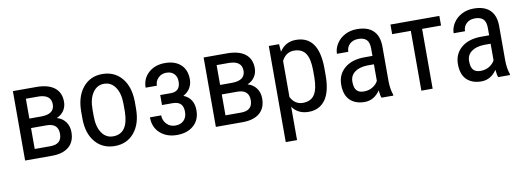

<svg xmlns="http://www.w3.org/2000/svg" viewBox="-59 -887 3932 1439"><g transform="rotate(-10 1907.5 -167.5)"><path d="M158.2 -304.2H248.5Q349.6 -304.7 349.6 -378.9Q349.6 -453.1 254.4 -455.1H158.2ZM158.2 -231.9V-72.8H277.3Q364.7 -72.8 364.7 -152.3Q364.7 -231.9 276.4 -231.9ZM72.3 0V-528.3H249.5Q340.3 -528.3 388.2 -491.2Q436 -454.1 436 -383.3Q436 -346.7 417 -317.4Q397.9 -288.1 361.3 -272.5Q401.9 -261.7 426.5 -229Q451.2 -196.3 451.2 -149.9Q451.2 -76.7 405.5 -38.3Q359.9 0 276.4 0Z M636.2 -238.8Q636.2 -157.2 668.5 -110.4Q700.7 -63.5 754.4 -64Q868.7 -64 872.1 -229V-288.6Q872.1 -370.1 839.8 -417Q807.6 -463.9 753.9 -463.9Q700.7 -463.9 668.5 -417Q636.2 -370.1 636.2 -289.1ZM549.8 -288.6Q550.3 -403.3 606 -470.7Q661.6 -538.1 753.4 -538.1Q845.2 -538.1 900.9 -472.7Q956.5 -407.2 958.5 -294.4V-238.8Q958.5 -124 902.8 -57.1Q847.2 9.8 754.9 9.8Q662.6 9.8 606.9 -55.2Q551.3 -120.1 549.8 -231Z M1394 -384.3Q1394 -348.6 1376 -318.8Q1357.9 -289.1 1324.7 -271.5Q1402.3 -239.7 1402.3 -148.4Q1402.3 -74.7 1354.2 -32.7Q1306.2 9.3 1228 9.3Q1149.9 9.3 1099.9 -35.4Q1049.8 -80.1 1049.8 -156.2H1135.3Q1135.3 -117.2 1161.6 -89.8Q1188 -62.5 1228 -62.5Q1268.1 -62.5 1292 -86.4Q1315.9 -110.4 1315.9 -151.4Q1315.9 -192.4 1296.1 -211.9Q1276.4 -231.4 1233.9 -231.4H1154.8V-307.6H1239.7Q1308.1 -310.1 1308.1 -383.8Q1308.1 -420.9 1286.9 -442.6Q1265.6 -464.4 1228.5 -464.4Q1191.4 -464.4 1166.7 -439.9Q1142.1 -415.5 1142.1 -380.9H1056.6Q1056.6 -449.7 1105.5 -493.7Q1154.3 -537.6 1230.5 -537.6Q1306.6 -537.6 1350.3 -497.6Q1394 -457.5 1394 -384.3Z M1609.9 -304.2H1700.2Q1801.3 -304.7 1801.3 -378.9Q1801.3 -453.1 1706.1 -455.1H1609.9ZM1609.9 -231.9V-72.8H1729Q1816.4 -72.8 1816.4 -152.3Q1816.4 -231.9 1728 -231.9ZM1523.9 0V-528.3H1701.2Q1792 -528.3 1839.8 -491.2Q1887.7 -454.1 1887.7 -383.3Q1887.7 -346.7 1868.7 -317.4Q1849.6 -288.1 1813 -272.5Q1853.5 -261.7 1878.2 -229Q1902.8 -196.3 1902.8 -149.9Q1902.8 -76.7 1857.2 -38.3Q1811.5 0 1728 0Z M2315.4 -288.1Q2315.4 -377 2288.1 -418.9Q2260.7 -460.9 2199.2 -461.4Q2137.7 -461.4 2106 -399.4V-124.5Q2137.7 -64 2198.7 -64Q2259.8 -64.5 2287.1 -106.4Q2314.5 -148.4 2315.4 -235.4ZM2227.1 -538.1Q2398.4 -538.1 2401.4 -296.4V-238.8Q2401.4 -113.3 2356.4 -51.8Q2311.5 9.8 2230 9.8Q2148.9 9.8 2106 -50.3V203.1H2020V-528.3H2098.1L2102.5 -469.7Q2146 -538.1 2227.1 -538.1Z M2664.1 -68.8Q2701.2 -68.8 2730 -86.4Q2758.8 -104 2772 -130.4V-256.3H2723.1Q2661.6 -254.9 2626 -228.5Q2590.3 -202.1 2590.3 -155.8Q2590.3 -109.4 2608.4 -88.9Q2627 -68.4 2664.1 -68.8ZM2543.9 -30.3Q2503.9 -70.3 2503.9 -147.5Q2503.9 -224.6 2558.6 -272Q2613.3 -319.3 2708.5 -320.3H2772V-376.5Q2772 -423.8 2751 -443.8Q2730 -463.9 2689 -463.9Q2647.9 -463.9 2623.5 -440.4Q2599.1 -417 2599.1 -381.8H2512.7Q2512.7 -421.9 2536.6 -459Q2560.5 -496.1 2601.1 -517.1Q2641.6 -538.1 2691.4 -538.1Q2772.5 -538.1 2814.5 -498Q2856.4 -458 2857.9 -380.4V-113.8Q2858.4 -52.7 2874.5 -7.8V0H2784.7Q2776.9 -17.1 2773.4 -57.6Q2727.5 9.8 2656.2 9.8Q2585 9.8 2543.9 -30.3Z M3317.9 -455.1H3173.8V0H3087.9V-455.1H2945.8V-528.3H3317.9Z M3552.2 -68.8Q3589.4 -68.8 3618.2 -86.4Q3647 -104 3660.2 -130.4V-256.3H3611.3Q3549.8 -254.9 3514.2 -228.5Q3478.5 -202.1 3478.5 -155.8Q3478.5 -109.4 3496.6 -88.9Q3515.1 -68.4 3552.2 -68.8ZM3432.1 -30.3Q3392.1 -70.3 3392.1 -147.5Q3392.1 -224.6 3446.8 -272Q3501.5 -319.3 3596.7 -320.3H3660.2V-376.5Q3660.2 -423.8 3639.2 -443.8Q3618.2 -463.9 3577.1 -463.9Q3536.1 -463.9 3511.7 -440.4Q3487.3 -417 3487.3 -381.8H3400.9Q3400.9 -421.9 3424.8 -459Q3448.7 -496.1 3489.3 -517.1Q3529.8 -538.1 3579.6 -538.1Q3660.6 -538.1 3702.6 -498Q3744.6 -458 3746.1 -380.4V-113.8Q3746.6 -52.7 3762.7 -7.8V0H3672.9Q3665 -17.1 3661.6 -57.6Q3615.7 9.8 3544.4 9.8Q3473.1 9.8 3432.1 -30.3Z"/></g></svg>

Font: RobotoCondensed-Regular
Style: Regular
Weight: 400
Designer: Google
Version: Version 2.001201; 2014